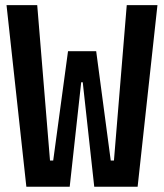

<svg xmlns="http://www.w3.org/2000/svg" viewBox="-20 -713 626 733"><path d="M80.6 0 4.9 -693.4H122.1L170.9 -100.1H183.1L239.7 -517.6H347.2L402.8 -100.1H415L463.9 -693.4H581.1L505.4 0H339.8L295.9 -398.9H290L246.1 0Z"/></svg>

Font: CaskaydiaCove NFP SemiBold
Style: Regular
Weight: 600
Designer: Aaron Bell
Foundry: Saja Typeworks
Version: Version 2111.001; VTT 6.35;Nerd Fonts 3.1.1